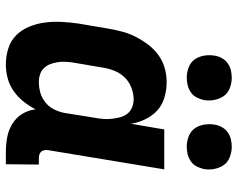

<svg xmlns="http://www.w3.org/2000/svg" viewBox="-96 -688 793 640"><g transform="rotate(90 300.0 -368.5)"><path d="M196 8Q167 8 141 -0.5Q115 -9 97 -27.5Q79 -46 69 -71Q59 -96 55.5 -123Q52 -150 53.5 -178Q55 -206 59 -234L76 -334Q80 -357 86 -380Q92 -403 103 -424.5Q114 -446 129 -466Q144 -486 164 -500.5Q184 -515 207.5 -521.5Q231 -528 254 -528Q281 -528 306 -520.5Q331 -513 349 -496.5Q367 -480 378 -457Q389 -434 393 -409L412 -520H545L481 -133Q480 -127 481 -121Q482 -115 485.5 -110.5Q489 -106 495 -104Q501 -102 507 -102H529L528 8H488Q462 8 438 3.5Q414 -1 393.5 -13.5Q373 -26 360.5 -46Q348 -66 345 -91Q334 -70 319 -51Q304 -32 284 -18Q264 -4 241 2Q218 8 196 8ZM254 -102Q272 -102 289.5 -107Q307 -112 322 -124Q337 -136 345.5 -153.5Q354 -171 357 -188L373 -288Q376 -303 377 -317Q378 -331 376.5 -345Q375 -359 371.5 -372.5Q368 -386 360 -396.5Q352 -407 339 -412.5Q326 -418 312 -418Q293 -418 273 -410.5Q253 -403 238.5 -388Q224 -373 216.5 -354Q209 -335 206 -316L189 -216Q187 -203 186.5 -189.5Q186 -176 188 -163.5Q190 -151 194.5 -139.5Q199 -128 207.5 -119Q216 -110 228.5 -106Q241 -102 254 -102ZM469 -595Q452 -595 435 -601.5Q418 -608 408.5 -621.5Q399 -635 396 -652.5Q393 -670 396 -688Q398 -701 404.5 -712.5Q411 -724 421.5 -731.5Q432 -739 444.5 -742Q457 -745 470 -745Q487 -745 504 -738.5Q521 -732 530.5 -718.5Q540 -705 543.5 -687.5Q547 -670 544 -652Q541 -639 535 -627.5Q529 -616 518 -608.5Q507 -601 494.5 -598Q482 -595 469 -595ZM239 -595Q222 -595 205 -601.5Q188 -608 178.5 -621.5Q169 -635 166 -652.5Q163 -670 166 -688Q168 -701 174.5 -712.5Q181 -724 191.5 -731.5Q202 -739 214.5 -742Q227 -745 240 -745Q257 -745 274 -738.5Q291 -732 300.5 -718.5Q310 -705 313.5 -687.5Q317 -670 314 -652Q311 -639 305 -627.5Q299 -616 288 -608.5Q277 -601 264.5 -598Q252 -595 239 -595Z"/></g></svg>

Font: Iosevka HT Extrabold Extended
Style: Italic
Weight: 800
Width: 7
Italic angle: -9°
Monospace: yes
Designer: Belleve Invis
Foundry: Belleve Invis
Version: Version 32.3.0; ttfautohint (v1.8.4)